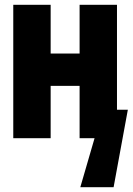

<svg xmlns="http://www.w3.org/2000/svg" viewBox="-20 -573 550 796"><path d="M35 0V-553H190V-351H310V-553H465V-118H510L451 203H313L372 0H310V-217H190V0Z"/></svg>

Font: Noto Sans Mono ExtraCondensed Black
Style: Regular
Weight: 900
Width: 2
Designer: Monotype Design Team
Foundry: Monotype Imaging Inc.
Version: Version 2.014